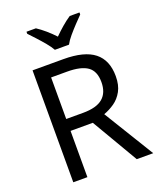

<svg xmlns="http://www.w3.org/2000/svg" viewBox="-168 -1048 959 1151"><g transform="rotate(-20 311.0 -472.0)"><path d="M294 -714Q427 -714 490.5 -663.5Q554 -613 554 -511Q554 -454 533 -416Q512 -378 479.5 -355.5Q447 -333 411 -320L607 0H502L329 -295H187V0H97V-714ZM289 -636H187V-371H294Q381 -371 421 -405.5Q461 -440 461 -507Q461 -577 419 -606.5Q377 -636 289 -636ZM265 -784Q252 -807 230 -833.5Q208 -860 184 -886Q160 -912 142 -931V-944H202Q228 -927 256 -903Q284 -879 309 -852Q336 -879 364 -903Q392 -927 418 -944H480V-931Q461 -912 436.5 -886Q412 -860 389.5 -833.5Q367 -807 355 -784Z"/></g></svg>

Font: Noto Sans Nushu
Style: Regular
Weight: 400
Designer: Lisa Huang
Foundry: Lisa Huang
Version: Version 1.003; ttfautohint (v1.8.4.7-5d5b)